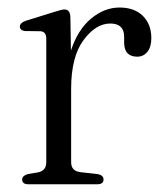

<svg xmlns="http://www.w3.org/2000/svg" viewBox="-20 -478 424 498"><path d="M162.5 -434.5 164 -347Q182 -401.5 216.5 -430Q251 -458.5 290 -458.5Q328.5 -458.5 350.5 -436.8Q372.5 -415 372.5 -379Q372.5 -356 362.2 -343.5Q352 -331 336 -331Q302 -331 302 -368V-382.5Q302 -417 266 -417Q228.5 -417 196.5 -373.8Q164.5 -330.5 164.5 -247V-57.5Q164.5 -34.5 188 -31.5L232.5 -26.5Q248.5 -24 248.5 -12.5Q248.5 0 232 0H54Q37.5 0 37.5 -12.5Q37.5 -22 52 -26.5L79 -31Q100 -35.5 100 -57V-377.5Q100 -396 85 -397L44.5 -397.5Q31.5 -399.5 31.5 -409Q31.5 -418.5 46.5 -424L119 -446.5Q140.5 -453.5 147 -453.5Q161.5 -453.5 162.5 -434.5Z"/></svg>

Font: Fraunces 72pt S050 Light
Style: Regular
Weight: 300
Version: Version 1.000; ttfautohint (v1.8.3)